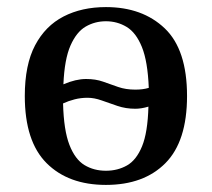

<svg xmlns="http://www.w3.org/2000/svg" viewBox="-20 -522 598 542"><path d="M279 0Q173 0 111.5 -61.5Q50 -123 50 -251Q50 -339 79 -394Q108 -449 159.5 -475.5Q211 -502 279 -502Q382 -502 445 -442Q508 -382 508 -251Q508 -123 447 -61.5Q386 0 279 0ZM223 -299Q250 -299 271 -291.5Q292 -284 313.5 -276.5Q335 -269 362 -269Q384 -269 400 -274Q397 -349 380.5 -389.5Q364 -430 337.5 -446Q311 -462 279 -462Q248 -462 222 -447Q196 -432 179 -393.5Q162 -355 159 -284Q194 -299 223 -299ZM279 -40Q312 -40 338.5 -55Q365 -70 381 -109Q397 -148 399 -221Q379 -215 362 -215Q335 -215 311.5 -223Q288 -231 267 -238.5Q246 -246 227 -246Q208 -246 190.5 -241.5Q173 -237 158 -230Q160 -154 176 -113Q192 -72 218.5 -56Q245 -40 279 -40Z"/></svg>

Font: Marmelad
Style: Regular
Weight: 400
Designer: Manvel Shmavonyan
Foundry: Cyreal
Version: Version 1.110; ttfautohint (v1.8.4.7-5d5b)